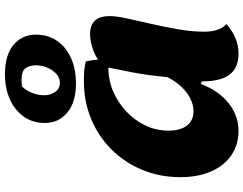

<svg xmlns="http://www.w3.org/2000/svg" viewBox="-124 -835 984 776"><g transform="rotate(-90 368.0 -447.0)"><path d="M227 25Q171 25 128.5 -4Q86 -33 63 -86Q40 -139 40 -210Q40 -293 69.5 -364Q99 -435 151.5 -488Q204 -541 275 -570.5Q346 -600 429 -600Q453 -600 470.5 -598.5Q488 -597 508 -592Q514 -564 515 -543Q538 -558 566 -566.5Q594 -575 618 -575Q691 -575 691 -496Q691 -470 681.5 -425.5Q672 -381 659.5 -327.5Q647 -274 637.5 -218.5Q628 -163 628 -115Q628 -50 659 -24Q603 25 540 25Q482 25 454.5 -11Q427 -47 427 -123L417 -128Q390 -56 339.5 -15.5Q289 25 227 25ZM306 -157Q345 -157 382 -185Q419 -213 444 -262Q448 -301 452.5 -335.5Q457 -370 464.5 -409Q472 -448 483 -501Q432 -501 386.5 -481.5Q341 -462 305 -428Q269 -394 248.5 -350.5Q228 -307 228 -259Q228 -210 248.5 -183.5Q269 -157 306 -157ZM419 -632Q343 -632 301 -667Q259 -702 259 -757Q259 -806 284 -842Q309 -878 353.5 -898.5Q398 -919 456 -919Q533 -919 574.5 -884.5Q616 -850 616 -794Q616 -745 591 -708.5Q566 -672 521.5 -652Q477 -632 419 -632ZM421 -697Q450 -697 471 -727Q492 -757 492 -795Q492 -818 481 -835Q470 -852 432 -852Q425 -852 419.5 -851.5Q414 -851 406 -850Q388 -830 379.5 -806Q371 -782 371 -761Q371 -735 384.5 -716Q398 -697 421 -697Z"/></g></svg>

Font: Lemon
Style: Regular
Weight: 400
Designer: Eduardo Rodriguez Tunni
Foundry: Eduardo Rodriguez Tunni
Version: Version 1.003; ttfautohint (v1.8.4.7-5d5b);gftools[0.9.24]